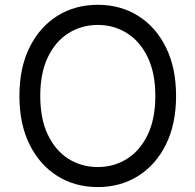

<svg xmlns="http://www.w3.org/2000/svg" viewBox="-20 -757 801 787"><path d="M701.7 -363.8Q701.7 -248.5 660.2 -164.8Q618.7 -81.1 546.1 -35.6Q473.6 9.8 380.9 9.8Q287.6 9.8 215.1 -35.6Q142.6 -81.1 101.1 -164.8Q59.6 -248.5 59.6 -363.8Q59.6 -479 101.1 -562.7Q142.6 -646.5 215.1 -691.9Q287.6 -737.3 380.9 -737.3Q474.1 -737.3 546.4 -691.9Q618.7 -646.5 660.2 -562.7Q701.7 -479 701.7 -363.8ZM616.7 -363.8Q616.7 -458 585.2 -522.9Q553.7 -587.9 500.2 -621.3Q446.8 -654.8 380.9 -654.8Q314.9 -654.8 261.2 -621.3Q207.5 -587.9 176.3 -522.9Q145 -458 145 -363.8Q145 -269.5 176.3 -204.3Q207.5 -139.2 261 -105.7Q314.5 -72.3 380.9 -72.3Q446.8 -72.3 500.2 -105.7Q553.7 -139.2 585.2 -204.3Q616.7 -269.5 616.7 -363.8Z"/></svg>

Font: Sahel VF Regular
Style: Regular
Weight: 400
Foundry: Saber Rastikerdar (saber.rastikerdar@gmail.com)
Version: Version 3.4.0